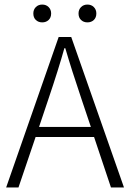

<svg xmlns="http://www.w3.org/2000/svg" viewBox="-20 -821 570 841"><path d="M126 -762Q126 -779 137 -790Q148 -801 165 -801Q182 -801 193 -790Q204 -779 204 -762Q204 -744 193 -733.5Q182 -723 165 -723Q148 -723 137 -733.5Q126 -744 126 -762ZM324 -762Q324 -779 335 -790Q346 -801 363 -801Q380 -801 391 -790Q402 -779 402 -762Q402 -744 391 -733.5Q380 -723 363 -723Q346 -723 335 -733.5Q324 -744 324 -762ZM466 0 392 -221H136L61 0H7L237 -659H292L523 0ZM151 -265H378L338 -384Q293 -517 266 -610H262Q237 -520 191 -384Z"/></svg>

Font: Assistant Light
Style: Regular
Weight: 300
Designer: Hebrew By Ben Nathan, Latin by Paul Hunt
Version: Version 2.001;PS 002.001;hotconv 1.0.88;makeotf.lib2.5.64775